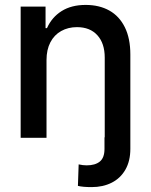

<svg xmlns="http://www.w3.org/2000/svg" viewBox="-20 -557 610 776"><path d="M403.3 -2V-324.2Q403.3 -381.8 373.5 -414.6Q343.8 -447.3 291 -447.3Q255.4 -447.3 227.3 -431.6Q199.2 -416 183.6 -386Q168 -356 168 -314.5V0H63.5V-530.3H164.1V-443.4H169.9Q189.5 -487.3 229 -512.2Q268.6 -537.1 326.2 -537.1Q381.3 -537.1 421.9 -514.4Q462.4 -491.7 484.6 -446.8Q506.8 -401.9 506.8 -336.9V44.9Q506.8 93.8 486.8 128.7Q466.8 163.6 431.4 181.4Q396 199.2 350.6 199.2Q314.5 199.2 294.9 194.3L297.9 107.4Q315.4 111.3 330.1 111.3Q364.7 111.3 383.5 95.9Q402.3 80.6 402.3 44.9V-2Z"/></svg>

Font: WEMIX Pretendard Medium
Style: Regular
Weight: 500
Designer: Base glyphs from Inter by Rasmus Andersson; Hangeul glyphs from Noto Sans CJK(Source Han Sans) by Jang Soo-young and Kan
Foundry: Kil Hyung-jin
Version: Version 1.000